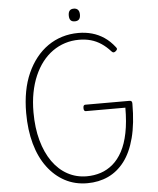

<svg xmlns="http://www.w3.org/2000/svg" viewBox="-79 -1405 1225 1489"><g transform="rotate(-5 533.5 -660.0)"><path d="M540 19Q444 19 366 -22.5Q288 -64 231 -140.5Q174 -217 144 -324.5Q114 -432 114 -565Q114 -654 128.5 -731.5Q143 -809 172 -873.5Q201 -938 241.5 -989Q282 -1040 333 -1075.5Q384 -1111 444 -1129.5Q504 -1148 571 -1148Q627 -1148 677 -1134Q727 -1120 771 -1090.5Q815 -1061 852 -1013Q860 -1004 859 -997.5Q858 -991 848 -982Q838 -974 830.5 -974Q823 -974 814 -984Q781 -1021 743.5 -1046Q706 -1071 663.5 -1083Q621 -1095 571 -1095Q514 -1095 462 -1078.5Q410 -1062 365 -1030Q320 -998 284.5 -952Q249 -906 223.5 -847Q198 -788 184.5 -717.5Q171 -647 171 -565Q171 -443 198 -345.5Q225 -248 274 -178.5Q323 -109 391 -72Q459 -35 540 -35Q598 -35 649.5 -52Q701 -69 744 -105.5Q787 -142 818.5 -200.5Q850 -259 867 -343.5Q884 -428 884 -539H576Q569 -539 564.5 -544.5Q560 -550 560 -564Q560 -578 564.5 -583.5Q569 -589 576 -589H919Q931 -589 936 -584Q941 -579 941 -566Q941 -411 912 -300Q883 -189 829.5 -119Q776 -49 702.5 -15Q629 19 540 19ZM552 -1240Q530 -1240 519.5 -1252Q509 -1264 509 -1289Q509 -1314 519.5 -1326.5Q530 -1339 552 -1339Q573 -1339 584.5 -1326.5Q596 -1314 596 -1289Q596 -1264 585 -1252Q574 -1240 552 -1240Z"/></g></svg>

Font: Playwrite CL ExtraLight
Style: Regular
Weight: 200
Designer: Veronika Burian, José Scaglione
Foundry: TypeTogether
Version: Version 1.002